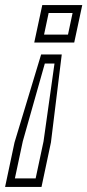

<svg xmlns="http://www.w3.org/2000/svg" viewBox="-29 -720 343 754"><path d="M137 -700H294L262.5 -553H105.5ZM162 -669 144 -584H238L256 -669ZM132.5 -506H213.5L171 -160.5L134 14H-9L28 -160.5ZM147 -470.5 60.5 -165 29.5 -19.5H111L142 -165L185 -470.5Z"/></svg>

Font: Tourney Expanded Light
Style: Italic
Weight: 300
Width: 7
Italic angle: -12°
Designer: Tyler Finck
Foundry: Etcetera Type Co
Version: Version 1.010; ttfautohint (v1.8.3)